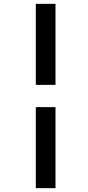

<svg xmlns="http://www.w3.org/2000/svg" viewBox="-20 -889 456 1000"><path d="M166.5 -869H269V-447H166.5ZM166.5 -331H269V91H166.5Z"/></svg>

Font: Merriweather 20pt Black
Style: Italic
Weight: 900
Italic angle: -7.8°
Version: Version 2.101